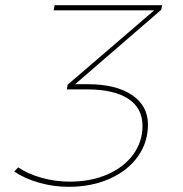

<svg xmlns="http://www.w3.org/2000/svg" viewBox="-20 -719 708 741"><path d="M602 -681 270 -394H319Q427 -394 489 -352.5Q551 -311 551 -238Q551 -170 512.5 -115.5Q474 -61 404 -29.5Q334 2 245 2Q186 2 130.5 -14Q75 -30 35 -57L50 -73Q87 -48 140 -33Q193 -18 249 -18Q332 -18 396 -46.5Q460 -75 495 -124Q530 -173 530 -233Q530 -302 474.5 -338Q419 -374 316 -374H238L241 -392L575 -679H187L191 -699H606Z"/></svg>

Font: TypoPRO Montserrat Alternates
Style: Italic
Weight: 250
Italic angle: -11.3°
Designer: Julieta Ulanovsky
Foundry: Julieta Ulanovsky
Version: Version 6.001